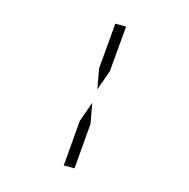

<svg xmlns="http://www.w3.org/2000/svg" viewBox="-119 -1034 1053 1067"><g transform="rotate(15 408.0 -500.5)"><path d="M425 -345 403 -83H341L363 -345L404 -460ZM391 -655 414 -918H476L453 -655L412 -540Z"/></g></svg>

Font: DSEG14 Modern
Style: Light Italic
Weight: 300
Italic angle: -5°
Designer: Keshikan(Twitter:@keshinomi_88pro)
Version: Version 0.46